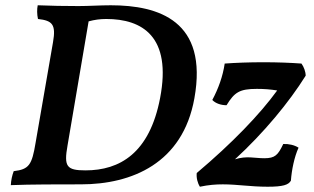

<svg xmlns="http://www.w3.org/2000/svg" viewBox="-20 -699 1189 728"><path d="M400 -679C359 -679 317 -676 278 -676C229 -676 166 -677 123 -679C120 -664 120 -645 124 -627C178 -621 193 -607 181 -539L115 -158C101 -73 90 -57 32 -50C26 -34 22 -16 21 3C92 0 211 0 284 0H287C480 0 673 -80 717 -326C770 -620 582 -679 400 -679ZM587 -327C547 -118 434 -53 304 -53C232 -53 222 -68 236 -147L316 -618C338 -624 359 -627 383 -627C519 -627 632 -561 587 -327ZM1054 -153C1034 -111 1023 -99 982 -99C945 -99 916 -109 871 -95C980 -195 1076 -311 1139 -412C1139 -427 1132 -446 1123 -458C1083 -461 1032 -463 979 -463C924 -463 873 -461 832 -458C825 -410 808 -363 785 -320C797 -307 818 -300 839 -300C869 -349 888 -362 954 -362C982 -362 1006 -360 1031 -356C965 -265 860 -156 726 -43C724 -25 729 -5 738 9C771 2 798 0 825 0C881 0 929 9 995 9C1053 9 1074 2 1083 -14C1086 -55 1096 -104 1112 -139C1097 -149 1074 -154 1054 -153Z"/></svg>

Font: Vollkorn Semibold
Style: Italic
Weight: 600
Italic angle: -11°
Designer: Friedrich Althausen
Foundry: Friedrich Althausen
Version: Version 4.015;PS 004.015;hotconv 1.0.88;makeotf.lib2.5.64775